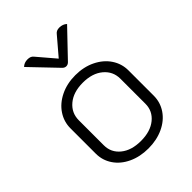

<svg xmlns="http://www.w3.org/2000/svg" viewBox="-213 -842 960 960"><g transform="rotate(-45 267.0 -362.5)"><path d="M62 -159V-338Q62 -385 88 -424Q114 -463 161 -486Q208 -509 267 -509Q326 -509 373 -486Q420 -463 446 -424Q472 -385 472 -338V-159Q472 -112 446 -73.5Q420 -35 373 -13Q326 9 267 9Q208 9 161 -13Q114 -35 88 -73.5Q62 -112 62 -159ZM414 -160V-337Q414 -389 374 -422.5Q334 -456 267 -456Q200 -456 160 -422.5Q120 -389 120 -337V-160Q120 -109 160 -76.5Q200 -44 267 -44Q334 -44 374 -76.5Q414 -109 414 -160ZM348 -721Q358 -734 379 -734Q403 -734 419 -719L287 -581Q278 -572 267 -572Q256 -572 247 -581L115 -719Q130 -734 154 -734Q176 -734 186 -721L267 -626Z"/></g></svg>

Font: K2D ExtraLight
Style: Regular
Weight: 275
Designer: Katatrad Aksorn Co.,Ltd.
Foundry: Cadson Demak Co.,Ltd.
Version: Version 1.000; ttfautohint (v1.6)